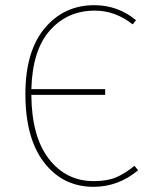

<svg xmlns="http://www.w3.org/2000/svg" viewBox="-20 -711 591 741"><path d="M499 -71 513 -54Q437 10 341 10Q223 10 150.5 -83.5Q78 -177 78 -348Q78 -513 152.5 -602Q227 -691 344 -691Q435 -691 505 -633L492 -617Q425 -670 346 -670Q240 -670 172.5 -593.5Q105 -517 101 -367H386V-345H101Q102 -184 168.5 -98Q235 -12 342 -12Q394 -12 428 -26.5Q462 -41 499 -71Z"/></svg>

Font: FiraSans
Style: Regular
Weight: 150
Designer: Carrois Corporate & Edenspiekermann AG
Foundry: Carrois Corporate GbR & Edenspiekermann AG
Version: Version 3.106;PS 003.106;hotconv 1.0.70;makeotf.lib2.5.58329